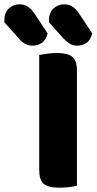

<svg xmlns="http://www.w3.org/2000/svg" viewBox="-117 -863 448 891"><path d="M159 8Q106 8 85.5 -10Q65 -28 65 -75V-608Q77 -610 100 -613.5Q123 -617 146 -617Q196 -617 218 -600Q240 -583 240 -534V-1Q229 2 206 5Q183 8 159 8ZM-97 -760V-767Q-97 -804 -76 -823.5Q-55 -843 -26 -843Q-3 -843 14 -831Q31 -819 45 -797L104 -708Q96 -676 76.5 -663.5Q57 -651 34 -651Q14 -651 -3 -661Q-20 -671 -31 -686ZM110 -760V-767Q110 -804 131 -823.5Q152 -843 181 -843Q204 -843 221 -831Q238 -819 252 -797L311 -708Q303 -676 283.5 -663.5Q264 -651 241 -651Q220 -651 204.5 -661.5Q189 -672 176 -686Z"/></svg>

Font: Baloo Da 2 ExtraBold
Style: Regular
Weight: 800
Designer: Noopur Datye, Sulekha Rajkumar and Ek Type
Foundry: Ek Type
Version: Version 1.640;hotconv 1.0.111;makeotfexe 2.5.65597; ttfautoh